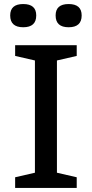

<svg xmlns="http://www.w3.org/2000/svg" viewBox="-20 -931 455 951"><path d="M360 -53V0H55V-53L153 -75.5V-631.5L55 -654V-707H360V-654L262 -631.5V-75.5ZM95 -796Q30.5 -796 30.5 -854.5Q30.5 -911 95 -911Q159.5 -911 159.5 -854.5Q159.5 -796 95 -796ZM320 -796Q255.5 -796 255.5 -854.5Q255.5 -911 320 -911Q384.5 -911 384.5 -854.5Q384.5 -796 320 -796Z"/></svg>

Font: Newsreader 6pt
Style: Regular
Weight: 400
Designer: Hugues Gentile
Foundry: Production Type
Version: Version 1.003; ttfautohint (v1.8.3)